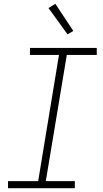

<svg xmlns="http://www.w3.org/2000/svg" viewBox="-20 -986 540 1006"><path d="M22 0V-37H180L289 -698H137V-735H487V-698H330L220 -37H372V0ZM334 -806 234 -944 270 -966 364 -824Z"/></svg>

Font: Iosevka Curly XLtObl
Style: Regular
Weight: 200
Italic angle: -9°
Monospace: yes
Designer: Belleve Invis
Foundry: Belleve Invis
Version: Version 11.1.0; ttfautohint (v1.8.3)